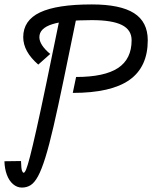

<svg xmlns="http://www.w3.org/2000/svg" viewBox="-29 -834 688 868"><path d="M-9 -105 66 -106Q67 -71 70.5 -62Q74 -53 78 -53Q83 -53 89.5 -69Q96 -85 107 -127.5Q118 -170 136 -250Q154 -330 180.5 -457.5Q207 -585 245 -771H320Q285 -600 259 -474.5Q233 -349 213 -262.5Q193 -176 176 -121.5Q159 -67 143 -37.5Q127 -8 109.5 3Q92 14 70 14Q48 14 30 -1.5Q12 -17 2 -44Q-8 -71 -9 -105ZM300 -414 315 -486Q443 -486 504.5 -526.5Q566 -567 566 -652Q566 -699 522 -721Q478 -743 386 -743Q265 -743 207 -724.5Q149 -706 149 -666Q149 -631 198 -590L144 -542Q76 -601 76 -666Q76 -742 152 -778Q228 -814 386 -814Q515 -814 577 -774.5Q639 -735 639 -652Q639 -531 556 -472.5Q473 -414 300 -414Z"/></svg>

Font: Victor Mono
Style: Italic
Weight: 400
Italic angle: -12°
Monospace: yes
Designer: Rune Bjørnerås
Version: Version 1.561;gftools[0.9.30]